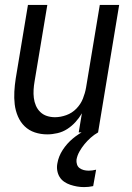

<svg xmlns="http://www.w3.org/2000/svg" viewBox="-20 -540 540 783"><path d="M173 8Q146 8 122 0Q98 -8 80.5 -25Q63 -42 53 -65.5Q43 -89 40 -114.5Q37 -140 38.5 -166.5Q40 -193 44 -219L94 -520H173L121 -208Q118 -191 117 -174Q116 -157 118 -140.5Q120 -124 126.5 -109Q133 -94 144.5 -83Q156 -72 171.5 -67Q187 -62 204 -62Q227 -62 250.5 -70.5Q274 -79 291.5 -97Q309 -115 318 -137.5Q327 -160 331 -183L387 -520H466L380 0H301L314 -78Q303 -59 288 -42.5Q273 -26 254.5 -14Q236 -2 214.5 3Q193 8 173 8ZM323 223Q308 223 294 220.5Q280 218 266.5 213.5Q253 209 241.5 201Q230 193 223 181.5Q216 170 213.5 155.5Q211 141 214 126Q219 97 236 71Q253 45 277 25Q301 5 328.5 -8.5Q356 -22 385 -30L380 0Q364 9 350 21.5Q336 34 324.5 48Q313 62 304 78Q295 94 292 111Q291 121 294 130.5Q297 140 304.5 145.5Q312 151 321.5 153.5Q331 156 342 156Q349 156 356.5 155Q364 154 372 152L360 219Q351 221 341.5 222Q332 223 323 223Z"/></svg>

Font: Iosevka Custom
Style: Italic
Weight: 400
Italic angle: -9°
Monospace: yes
Designer: Belleve Invis
Foundry: Belleve Invis
Version: Version 30.3.3; ttfautohint (v1.8.3)